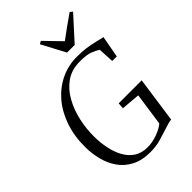

<svg xmlns="http://www.w3.org/2000/svg" viewBox="-284 -1098 1219 1219"><g transform="rotate(-45 326.0 -488.0)"><path d="M318.5 8Q243.5 8 191.5 -19.2Q139.5 -46.5 108 -92Q76.5 -137.5 62.5 -193.5Q48.5 -249.5 48 -306.5Q47.5 -407 76 -489Q104.5 -571 155.2 -629.5Q206 -688 272.8 -719.5Q339.5 -751 416 -751Q463.5 -751 498.2 -746Q533 -741 558.2 -734.8Q583.5 -728.5 602.5 -724.5Q608 -723 612.8 -721.8Q617.5 -720.5 624 -720L597 -573H556L550.5 -679.5Q530.5 -692.5 500 -704.5Q469.5 -716.5 407 -716.5Q335 -716.5 283.2 -680.2Q231.5 -644 198.5 -584.5Q165.5 -525 150 -454.5Q134.5 -384 135 -315Q135.5 -260 146 -208.5Q156.5 -157 179.2 -115.8Q202 -74.5 238.5 -50.5Q275 -26.5 327.5 -26.5Q369.5 -26.5 414.5 -42.2Q459.5 -58 487 -81.5L518.5 -302L391.5 -313L395 -354H601.5L557.5 -45.5Q543.5 -44.5 528 -40Q512.5 -35.5 487.5 -27.5Q455.5 -17.5 413.5 -4.8Q371.5 8 318.5 8ZM391 -813.5 306.5 -973 326 -984Q351.5 -956.5 378.2 -929.8Q405 -903 432 -874.5Q466 -900.5 503.5 -927Q541 -953.5 584.5 -984L602 -970.5L459.5 -813.5Z"/></g></svg>

Font: Merriweather 96pt Light
Style: Italic
Weight: 300
Italic angle: -7.8°
Version: Version 2.101